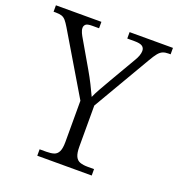

<svg xmlns="http://www.w3.org/2000/svg" viewBox="-138 -821 861 928"><g transform="rotate(20 293.0 -357.0)"><path d="M156 0V-33H190Q214 -33 229.5 -38Q245 -43 253 -59.5Q261 -76 261 -109V-321L76 -632Q64 -652 55 -662.5Q46 -673 34.5 -677Q23 -681 4 -681H-8V-714H226V-681H191Q165 -681 157.5 -673.5Q150 -666 150 -656Q150 -644 156 -631Q162 -618 170 -605L246 -474Q264 -443 279 -413Q294 -383 306 -357Q314 -376 329.5 -403.5Q345 -431 363 -462L440 -594Q450 -610 455 -624Q460 -638 460 -649Q460 -665 448.5 -673Q437 -681 409 -681H371V-714H594V-681H583Q566 -681 554 -676Q542 -671 531 -657.5Q520 -644 505 -618L332 -322V-111Q332 -78 340 -61Q348 -44 364 -38.5Q380 -33 403 -33H436V0Z"/></g></svg>

Font: Noto Rashi Hebrew Light
Style: Regular
Weight: 300
Version: Version 1.006